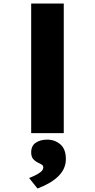

<svg xmlns="http://www.w3.org/2000/svg" viewBox="-20 -760 542 1096"><path d="M158 0V-740H344V0ZM194 316 146 256Q160 251 179 242Q198 233 212.5 221.5Q227 210 227 195Q227 186 220 181Q213 176 200 170Q179 160 168.5 146.5Q158 133 158 110Q158 72 184.5 54.5Q211 37 249 37Q293 37 324.5 64Q356 91 356 148Q356 177 344.5 202Q333 227 311 248Q289 269 259 286Q229 303 194 316Z"/></svg>

Font: Lexend Mega ExtraBold
Style: Regular
Weight: 800
Designer: Bonnie Shaver-Troup, Thomas Jockin
Foundry: Lexend
Version: Version 1.007